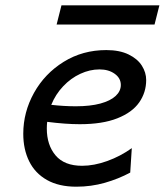

<svg xmlns="http://www.w3.org/2000/svg" viewBox="-20 -685 615 717"><path d="M265.1 12.2Q199.7 12.2 155.3 -12.9Q110.8 -38.1 88.9 -82.8Q66.9 -127.4 66.9 -185.5Q66.9 -266.1 106.9 -338.1Q147 -410.2 217.8 -454.1Q288.6 -498 377 -498Q426.3 -498 460 -481.7Q493.7 -465.3 509.8 -439.7Q525.9 -414.1 525.9 -386.2Q525.9 -339.8 499.8 -302.5Q473.6 -265.1 418.2 -243.2Q362.8 -221.2 277.8 -221.2Q225.1 -221.2 156.2 -230Q154.8 -218.3 154.8 -205.1Q154.8 -143.6 187.5 -104.7Q220.2 -65.9 286.6 -65.9Q331.1 -65.9 380.6 -83.7Q430.2 -101.6 472.2 -131.8L466.3 -40.5Q422.9 -17.1 371.6 -2.4Q320.3 12.2 265.1 12.2ZM263.2 -288.1Q316.9 -288.1 354.7 -298.3Q392.6 -308.6 411.9 -326.7Q431.2 -344.7 431.2 -367.7Q431.2 -393.1 408.4 -409.4Q385.7 -425.8 351.6 -425.8Q315.4 -425.8 280 -409.4Q244.6 -393.1 216.1 -363Q187.5 -333 171.4 -293.5Q219.7 -288.1 263.2 -288.1ZM209.5 -665H575.2L557.1 -593.3H191.4Z"/></svg>

Font: Lesson One
Style: Italic
Weight: 400
Italic angle: -14°
Designer: But Ko, Victor Gaultney, Annie Olsen, Julie Remington, Don Collingsworth, Eric Hays, Becca Hirsbrunner
Version: Version 1.100